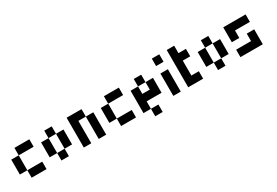

<svg xmlns="http://www.w3.org/2000/svg" viewBox="37 -1196 2925 2027"><g transform="rotate(-30 1500.0 -182.5)"><path d="M90.9 -363.6H181.8V-272.7H90.9ZM0 -272.7H90.9V-181.8H0ZM0 -181.8H90.9V-90.9H0ZM90.9 -90.9H181.8V0H90.9ZM181.8 -363.6H272.7V-272.7H181.8ZM181.8 -90.9H272.7V0H181.8Z M363.6 -272.7H454.5V-181.8H363.6ZM363.6 -181.8H454.5V-90.9H363.6ZM454.5 -90.9H545.5V0H454.5ZM545.5 -181.8H636.4V-90.9H545.5ZM545.5 -272.7H636.4V-181.8H545.5ZM454.5 -363.6H545.5V-272.7H454.5Z M727.3 -90.9H818.2V0H727.3ZM727.3 -181.8H818.2V-90.9H727.3ZM727.3 -272.7H818.2V-181.8H727.3ZM727.3 -363.6H818.2V-272.7H727.3ZM818.2 -363.6H909.1V-272.7H818.2ZM909.1 -272.7H1000V-181.8H909.1ZM909.1 -181.8H1000V-90.9H909.1ZM909.1 -90.9H1000V0H909.1Z M1181.8 -363.6H1272.7V-272.7H1181.8ZM1090.9 -272.7H1181.8V-181.8H1090.9ZM1090.9 -181.8H1181.8V-90.9H1090.9ZM1181.8 -90.9H1272.7V0H1181.8ZM1272.7 -363.6H1363.6V-272.7H1272.7ZM1272.7 -90.9H1363.6V0H1272.7Z M1545.5 -363.6H1636.4V-272.7H1545.5ZM1636.4 -272.7H1727.3V-181.8H1636.4ZM1454.5 -272.7H1545.5V-181.8H1454.5ZM1636.4 -181.8H1727.3V-90.9H1636.4ZM1545.5 -181.8H1636.4V-90.9H1545.5ZM1454.5 -181.8H1545.5V-90.9H1454.5ZM1454.5 -90.9H1545.5V0H1454.5ZM1545.5 0H1636.4V90.9H1545.5Z M1818.2 -90.9H1909.1V0H1818.2ZM1818.2 -181.8H1909.1V-90.9H1818.2ZM1818.2 -272.7H1909.1V-181.8H1818.2ZM1818.2 -454.5H1909.1V-363.6H1818.2Z M2000 -454.5H2090.9V-363.6H2000ZM2000 -363.6H2090.9V-272.7H2000ZM2000 -272.7H2090.9V-181.8H2000ZM2000 -181.8H2090.9V-90.9H2000ZM2000 -90.9H2090.9V0H2000ZM2090.9 -90.9H2181.8V0H2090.9ZM2090.9 -363.6H2181.8V-272.7H2090.9Z M2272.7 -272.7H2363.6V-181.8H2272.7ZM2272.7 -181.8H2363.6V-90.9H2272.7ZM2363.6 -90.9H2454.5V0H2363.6ZM2454.5 -181.8H2545.5V-90.9H2454.5ZM2454.5 -272.7H2545.5V-181.8H2454.5ZM2363.6 -363.6H2454.5V-272.7H2363.6Z M2818.2 -363.6H2909.1V-272.7H2818.2ZM2727.3 -363.6H2818.2V-272.7H2727.3ZM2636.4 -272.7H2727.3V-181.8H2636.4ZM2818.2 -181.8H2909.1V-90.9H2818.2ZM2818.2 -90.9H2909.1V0H2818.2ZM2636.4 -90.9H2727.3V0H2636.4ZM2636.4 -363.6H2727.3V-272.7H2636.4ZM2727.3 -90.9H2818.2V0H2727.3Z"/></g></svg>

Font: Micro 5
Style: Regular
Weight: 400
Designer: Sarah Cadigan-Fried
Version: Version 1.000; ttfautohint (v1.8.4.7-5d5b)